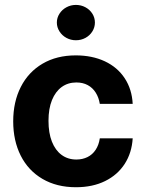

<svg xmlns="http://www.w3.org/2000/svg" viewBox="-20 -767 603 797"><path d="M34.8 -263.2Q34.8 -344.4 66.5 -406.4Q98.1 -468.3 156.7 -502.7Q215.4 -537.1 294.4 -537.1Q362.6 -537.1 415.2 -512.5Q467.8 -487.8 497.8 -442Q527.8 -396.2 530.8 -335.8H394.3Q390.1 -362.3 377.3 -382.5Q364.6 -402.7 344.2 -413.7Q323.9 -424.7 296.9 -424.7Q262.2 -424.7 236.2 -405.9Q210.2 -387 195.7 -351.4Q181.3 -315.8 181.3 -265.6Q181.3 -215 195.5 -179Q209.8 -143 235.8 -123.9Q261.8 -104.8 296.9 -104.8Q322.6 -104.8 343.2 -115Q363.9 -125.2 377 -145.1Q390.2 -165 394.3 -192.7H530.8Q527.2 -132.7 497.7 -86.8Q468.1 -40.9 416.3 -15.4Q364.5 10.2 295.2 10.2Q215.4 10.2 156.3 -24.4Q97.3 -59 66 -121Q34.8 -183 34.8 -263.2ZM216 -673.3Q216 -693.3 226.9 -710.2Q237.7 -727 255.8 -736.8Q273.9 -746.6 295.1 -746.6Q316.6 -746.6 334.7 -736.8Q352.8 -727 363.4 -710.2Q374 -693.3 374 -673.3Q374 -653.7 363.4 -636.6Q352.8 -619.5 334.7 -609.7Q316.6 -599.9 295.1 -599.9Q273.9 -599.9 255.8 -609.7Q237.7 -619.5 226.9 -636.6Q216 -653.7 216 -673.3Z"/></svg>

Font: Pretendard GOV Variable
Style: Regular
Weight: 400
Designer: Base glyphs from Inter by Rasmus Andersson; Hangul glyphs from Noto Sans CJK(Source Han Sans) by Jang Soo-young and Kang
Foundry: Kil Hyung-jin
Version: Version 1.307;Glyphs 3.2 (3192)